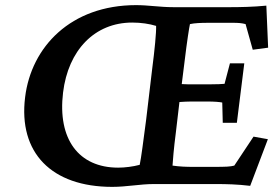

<svg xmlns="http://www.w3.org/2000/svg" viewBox="-20 -718 1091 749"><path d="M418 11C474 11 527 0 579 0H825C862 0 907 1 956 7L1025 -175L969 -185L894 -72C878 -68 865 -67 812 -67H735C705 -67 681 -68 653 -72C654 -89 658 -140 666 -201L680 -320C695 -321 711 -322 727 -322H789C817 -322 838 -320 847 -318L849 -239H904L933 -471H877L856 -391C846 -390 826 -389 798 -389H735C719 -389 703 -389 689 -390L701 -486C709 -553 718 -611 721 -624C739 -628 764 -629 792 -629H891C909 -629 923 -628 938 -624L966 -524L1026 -532L1019 -696C968 -691 916 -690 878 -690H656C604 -690 559 -698 511 -698C256 -698 102 -535 78 -339C51 -122 181 11 418 11ZM226 -357C246 -522 349 -630 496 -630C530 -630 563 -625 589 -617C590 -591 583 -521 574 -452L550 -250C539 -167 531 -103 525 -75C499 -68 467 -64 441 -64C287 -64 204 -175 226 -357Z"/></svg>

Font: TPK Tissa Web SemiBold
Style: Italic
Weight: 600
Italic angle: -7°
Designer: Jacques Le Bailly, Suppakit Chalermlarp | Katatrad Co.,Ltd.
Foundry: Jacques Le Bailly, Cadson Demak Co.,Ltd.
Version: Version 5.000;Glyphs 3.1.2 (3151)